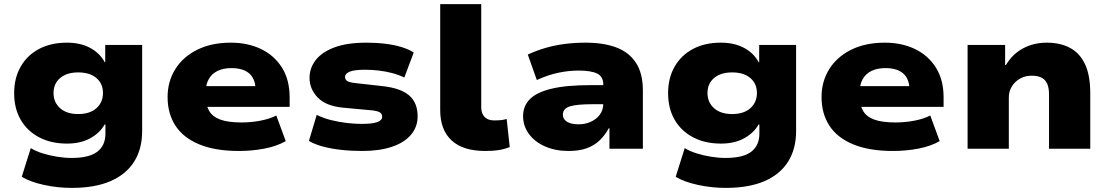

<svg xmlns="http://www.w3.org/2000/svg" viewBox="-20 -725 5409 936"><path d="M330 191Q261 191 194.5 176.5Q128 162 86 137L130 -3Q154 12 187.5 22.5Q221 33 258 39Q295 45 329 45Q415 45 454.5 14.5Q494 -16 494 -74V-118H490Q467 -77 420 -51Q373 -25 307 -25Q229 -25 171 -55.5Q113 -86 81 -141Q49 -196 49 -271Q49 -345 81 -400.5Q113 -456 170.5 -486.5Q228 -517 306 -517Q372 -517 419.5 -491.5Q467 -466 491 -421H493V-506H673V-86Q673 1 634 63Q595 125 519 158Q443 191 330 191ZM361 -169Q418 -169 450 -197.5Q482 -226 482 -272Q482 -317 450 -344.5Q418 -372 361 -372Q305 -372 273 -344.5Q241 -317 241 -272Q241 -226 273 -197.5Q305 -169 361 -169Z M1145 11Q1030 11 952 -21Q874 -53 835.5 -112Q797 -171 797 -252Q797 -327 834 -387Q871 -447 940.5 -482Q1010 -517 1105 -517Q1188 -517 1252.5 -486Q1317 -455 1354.5 -395.5Q1392 -336 1392 -250V-204H957V-305H1240L1226 -288Q1225 -341 1195 -367Q1165 -393 1108 -393Q1069 -393 1041 -379.5Q1013 -366 998 -340Q983 -314 983 -277V-257Q983 -213 999.5 -184.5Q1016 -156 1054 -142Q1092 -128 1158 -128Q1205 -128 1251 -137Q1297 -146 1327 -162L1373 -37Q1329 -12 1269 -0.5Q1209 11 1145 11Z M1746 11Q1691 11 1642.5 5.5Q1594 0 1554.5 -10.5Q1515 -21 1486 -38L1524 -165Q1556 -149 1594 -139.5Q1632 -130 1671 -125.5Q1710 -121 1743 -121Q1794 -121 1818.5 -129.5Q1843 -138 1843 -156Q1843 -170 1832 -177Q1821 -184 1794 -187L1653 -200Q1569 -208 1529 -249.5Q1489 -291 1489 -345Q1489 -393 1519 -432Q1549 -471 1610.5 -494Q1672 -517 1767 -517Q1816 -517 1860 -511.5Q1904 -506 1939 -495Q1974 -484 1997 -469L1951 -347Q1925 -360 1893 -368.5Q1861 -377 1827 -381Q1793 -385 1760 -385Q1707 -385 1684.5 -375.5Q1662 -366 1662 -350Q1662 -337 1673 -330Q1684 -323 1712 -320L1846 -305Q1935 -295 1975.5 -259Q2016 -223 2016 -158Q2016 -106 1983 -67.5Q1950 -29 1889.5 -9Q1829 11 1746 11Z M2346 11Q2237 11 2181.5 -40.5Q2126 -92 2126 -188V-705H2326V-203Q2326 -182 2333.5 -167.5Q2341 -153 2355 -145.5Q2369 -138 2391 -138Q2408 -138 2422.5 -139.5Q2437 -141 2450 -145L2465 -8Q2436 3 2409.5 7Q2383 11 2346 11Z M2751 11Q2688 11 2637.5 -11Q2587 -33 2558.5 -72Q2530 -111 2530 -159Q2530 -208 2563 -241.5Q2596 -275 2668.5 -292.5Q2741 -310 2860 -310H2945V-217H2871Q2832 -217 2804 -214.5Q2776 -212 2758.5 -206.5Q2741 -201 2732.5 -191Q2724 -181 2724 -166Q2724 -144 2744 -131.5Q2764 -119 2801 -119Q2833 -119 2860.5 -131.5Q2888 -144 2904.5 -166.5Q2921 -189 2921 -220V-313Q2921 -352 2891 -366.5Q2861 -381 2801 -381Q2753 -381 2702.5 -370.5Q2652 -360 2597 -335L2553 -459Q2596 -479 2641.5 -492Q2687 -505 2735.5 -511Q2784 -517 2835 -517Q2923 -517 2985 -493.5Q3047 -470 3080.5 -418.5Q3114 -367 3114 -283V0H2951V-100H2948Q2929 -65 2902.5 -40Q2876 -15 2839.5 -2Q2803 11 2751 11Z M3518 191Q3449 191 3382.5 176.5Q3316 162 3274 137L3318 -3Q3342 12 3375.5 22.5Q3409 33 3446 39Q3483 45 3517 45Q3603 45 3642.5 14.5Q3682 -16 3682 -74V-118H3678Q3655 -77 3608 -51Q3561 -25 3495 -25Q3417 -25 3359 -55.5Q3301 -86 3269 -141Q3237 -196 3237 -271Q3237 -345 3269 -400.5Q3301 -456 3358.5 -486.5Q3416 -517 3494 -517Q3560 -517 3607.5 -491.5Q3655 -466 3679 -421H3681V-506H3861V-86Q3861 1 3822 63Q3783 125 3707 158Q3631 191 3518 191ZM3549 -169Q3606 -169 3638 -197.5Q3670 -226 3670 -272Q3670 -317 3638 -344.5Q3606 -372 3549 -372Q3493 -372 3461 -344.5Q3429 -317 3429 -272Q3429 -226 3461 -197.5Q3493 -169 3549 -169Z M4333 11Q4218 11 4140 -21Q4062 -53 4023.5 -112Q3985 -171 3985 -252Q3985 -327 4022 -387Q4059 -447 4128.5 -482Q4198 -517 4293 -517Q4376 -517 4440.5 -486Q4505 -455 4542.5 -395.5Q4580 -336 4580 -250V-204H4145V-305H4428L4414 -288Q4413 -341 4383 -367Q4353 -393 4296 -393Q4257 -393 4229 -379.5Q4201 -366 4186 -340Q4171 -314 4171 -277V-257Q4171 -213 4187.5 -184.5Q4204 -156 4242 -142Q4280 -128 4346 -128Q4393 -128 4439 -137Q4485 -146 4515 -162L4561 -37Q4517 -12 4457 -0.5Q4397 11 4333 11Z M4697 0V-506H4880V-408H4884Q4915 -461 4967 -489Q5019 -517 5083 -517Q5150 -517 5197.5 -491Q5245 -465 5270 -411Q5295 -357 5295 -270V0H5094V-264Q5094 -298 5084.5 -318Q5075 -338 5056.5 -347Q5038 -356 5010 -356Q4978 -356 4953 -342Q4928 -328 4913 -304Q4898 -280 4898 -250V0Z"/></svg>

Font: Nunito Sans 7pt SemiExpanded Black
Style: Regular
Weight: 900
Width: 6
Designer: Vernon Adams
Foundry: Vernon Adams
Version: Version 3.101;gftools[0.9.27]